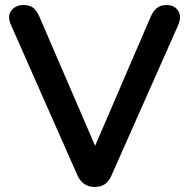

<svg xmlns="http://www.w3.org/2000/svg" viewBox="-20 -733 749 761"><path d="M355 8Q307 8 286 -40L24 -633Q8 -668 24.5 -690.5Q41 -713 73 -713Q99 -713 113 -701Q127 -689 137 -665L357 -155L577 -666Q587 -689 601.5 -701Q616 -713 641 -713Q671 -713 686 -690.5Q701 -668 686 -633L423 -40Q413 -16 397 -4Q381 8 355 8Z"/></svg>

Font: Chiron GoRound TC M
Style: Regular
Weight: 500
Designer: Ryoko NISHIZUKA 西塚涼子 (kana, bopomofo & ideographs); Paul D. Hunt (Latin, Greek & Cyrillic); Sandoll Communications 산돌커뮤니
Foundry: Adobe
Version: Version 1.000;hotconv 1.1.1;makeotfexe 2.6.0